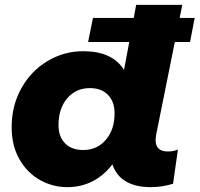

<svg xmlns="http://www.w3.org/2000/svg" viewBox="-20 -762 822 791"><path d="M363 -688H782L763 -589H343ZM621 -185Q621 -138 671 -138Q695 -138 713 -146L693 -5Q648 9 601 9Q538 9 498 -15Q458 -39 443 -85Q409 -40 362 -15.5Q315 9 257 9Q197 9 144.5 -20.5Q92 -50 60 -106Q28 -162 28 -238Q28 -326 67.5 -397.5Q107 -469 175 -510Q243 -551 323 -551Q443 -551 491 -474L541 -742H731L623 -205Q621 -191 621 -185ZM452 -295Q452 -343 425 -371Q398 -399 350 -399Q293 -399 257 -357Q221 -315 221 -247Q221 -199 248 -171.5Q275 -144 323 -144Q380 -144 416 -186Q452 -228 452 -295Z"/></svg>

Font: Montserrat Alternates ExtraBold
Style: Italic
Weight: 800
Italic angle: -11.3°
Designer: Julieta Ulanovsky
Foundry: Julieta Ulanovsky
Version: Version 7.200